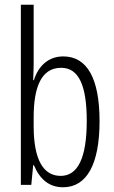

<svg xmlns="http://www.w3.org/2000/svg" viewBox="-20 -780 483 810"><path d="M122 -512V-760H68V0H112L120 -83H123C148 -24 187 10 246 10C346 10 400 -87 400 -269C400 -448 348 -542 247 -542C187 -542 143 -505 123 -442H120C121 -466 122 -491 122 -512ZM238 -494C313 -494 346 -418 346 -270C346 -111 307 -38 236 -38C164 -38 122 -104 122 -248V-285C122 -408 152 -494 238 -494Z"/></svg>

Font: Noto Sans Khmer UI ExtraCondensed Light
Style: Regular
Weight: 300
Width: 2
Designer: Danh Hong and the Monotype Design Team
Foundry: Monotype Imaging Inc.
Version: Version 2.002